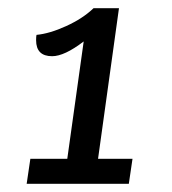

<svg xmlns="http://www.w3.org/2000/svg" viewBox="-20 -730 419 468"><path d="M303 -343 294 -282H45L54 -343H144L184 -629Q137 -593 107 -593Q68 -593 68 -632Q68 -641 69 -645Q101 -648 141.5 -666.5Q182 -685 208 -710H270L219 -343Z"/></svg>

Font: Krub Medium
Style: Italic
Weight: 500
Italic angle: -8°
Designer: Ekaluck Peanpanawate
Foundry: Cadson Demak Co.,Ltd.
Version: Version 1.000; ttfautohint (v1.6)